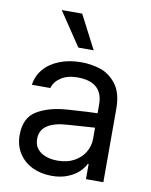

<svg xmlns="http://www.w3.org/2000/svg" viewBox="-86 -827 708 902"><g transform="rotate(10 267.5 -375.5)"><path d="M306.6 -240.2C357.4 -244.1 385.7 -246.1 391.6 -246.1L390.6 -314.5L335 -312.5C279 -309.2 247.7 -307.3 241.2 -306.6C183.9 -302.7 136.4 -289.6 98.6 -267.1C60.9 -244.6 42 -205.7 42 -150.4C42 -117.2 50 -88.2 65.9 -63.5C81.9 -38.7 103.5 -19.9 130.9 -6.8C158.2 6.2 188.8 12.7 222.7 12.7C251.3 12.7 276.5 8.3 298.3 -0.5C320.1 -9.3 337.7 -20 351.1 -32.7C364.4 -45.4 374.3 -58.6 380.9 -72.3H384.8V0H467.8V-349.6C467.8 -401 456.9 -440.6 435.1 -468.3C413.2 -495.9 387.7 -514.3 358.4 -523.4C329.1 -532.6 299.2 -537.1 268.6 -537.1C230.1 -537.1 195.6 -531.1 165 -519C134.4 -507 109.9 -490.1 91.3 -468.3C72.8 -446.5 61.5 -421.2 57.6 -392.6H145.5C152 -414.1 165.5 -431.3 186 -444.3C206.5 -457.4 232.7 -463.9 264.6 -463.9C291.3 -463.9 313.6 -459.8 331.5 -451.7C349.4 -443.5 362.8 -431.5 371.6 -415.5C380.4 -399.6 384.8 -380.2 384.8 -357.4V-192.4C384.8 -169.6 378.9 -148.3 367.2 -128.4C355.5 -108.6 338.5 -92.6 316.4 -80.6C294.3 -68.5 267.9 -62.5 237.3 -62.5C215.8 -62.5 196.6 -65.8 179.7 -72.3C162.8 -78.8 149.6 -88.2 140.1 -100.6C130.7 -113 126 -128.3 126 -146.5C126 -174.5 136.9 -195.8 158.7 -210.4C180.5 -225.1 211.3 -233.7 251 -236.3ZM134.8 -762.7 242.2 -602.5H315.4L232.4 -762.7Z"/></g></svg>

Font: Pretendard Variable
Style: Regular
Weight: 400
Designer: Base glyphs from Inter by Rasmus Andersson; Hangeul glyphs from Noto Sans CJK(Source Han Sans) by Jang Soo-young and Kan
Foundry: Kil Hyung-jin
Version: Version 1.309;Glyphs 3.2 (3225)